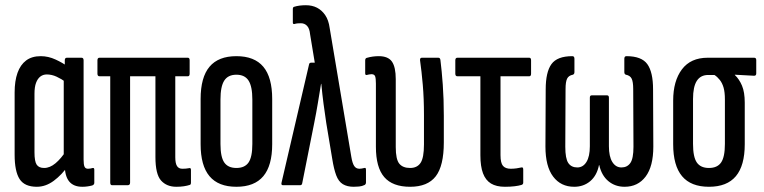

<svg xmlns="http://www.w3.org/2000/svg" viewBox="-20 -709 2925 735"><path d="M121 6Q74 6 55 -23.5Q36 -53 36 -117V-355Q36 -399 47 -430Q58 -461 80 -477.5Q102 -494 136 -494Q165 -494 193 -481Q221 -468 238 -455L233 -394Q215 -407 196.5 -415.5Q178 -424 159 -424Q145 -424 134.5 -416Q124 -408 118 -392Q112 -376 112 -350V-126Q112 -91 120.5 -78.5Q129 -66 149 -66Q171 -66 192.5 -84Q214 -102 234 -133L242 -76Q217 -40 186 -17Q155 6 121 6ZM295 6Q228 6 228 -76V-96L224 -100V-415L228 -440V-478Q228 -488 236 -488H292Q300 -488 300 -478V-98Q300 -79 303.5 -71Q307 -63 317 -63Q322 -63 327 -64Q332 -65 335 -66Q341 -67 341 -59V-9Q341 -2 333 1Q314 6 295 6Z M655 6Q618 6 596.5 -18Q575 -42 575 -108V-417H478V-10Q478 0 469 0H409Q402 0 402 -10V-417H361Q353 -417 353 -427V-478Q353 -488 361 -488H699Q706 -488 706 -478V-427Q706 -417 699 -417H651V-107Q651 -84 657.5 -73.5Q664 -63 678 -63Q685 -63 691 -63.5Q697 -64 702 -65Q711 -68 711 -59V-10Q711 -2 706 -1Q697 2 684 4Q671 6 655 6Z M885 6Q816 6 782 -34.5Q748 -75 748 -157V-330Q748 -413 782 -453.5Q816 -494 885 -494Q954 -494 988 -453.5Q1022 -413 1022 -330V-157Q1022 -75 988 -34.5Q954 6 885 6ZM885 -66Q917 -66 931.5 -87Q946 -108 946 -158V-328Q946 -378 931.5 -400.5Q917 -423 885 -423Q853 -423 838.5 -400.5Q824 -378 824 -328V-158Q824 -108 838.5 -87Q853 -66 885 -66Z M1334 6Q1309 6 1292.5 -4Q1276 -14 1267 -38Q1258 -62 1252 -100L1229 -238Q1223 -278 1218.5 -312Q1214 -346 1210 -388H1209Q1202 -346 1196.5 -312.5Q1191 -279 1183 -239L1137 -8Q1136 0 1129 0H1063Q1055 0 1058 -11L1163 -462Q1164 -469 1171 -469H1185L1167 -578Q1165 -600 1155.5 -610Q1146 -620 1132 -620Q1125 -620 1119 -619.5Q1113 -619 1107 -617Q1101 -616 1101 -623V-674Q1101 -682 1106 -683Q1125 -689 1151 -689Q1175 -689 1193.5 -679.5Q1212 -670 1225 -651Q1238 -632 1242 -602L1325 -108Q1329 -84 1336 -73.5Q1343 -63 1356 -63Q1363 -63 1375 -66Q1381 -68 1381 -59V-11Q1381 -4 1376 -1Q1366 4 1354.5 5Q1343 6 1334 6Z M1550 6Q1483 6 1451 -31Q1419 -68 1419 -147V-389Q1419 -409 1416 -417Q1413 -425 1402 -425Q1398 -425 1393 -424Q1388 -423 1384 -422Q1378 -421 1378 -428V-478Q1378 -487 1386 -488Q1396 -491 1407.5 -492.5Q1419 -494 1430 -494Q1466 -494 1480.5 -473Q1495 -452 1495 -406V-146Q1495 -99 1508.5 -82.5Q1522 -66 1550 -66Q1577 -66 1590 -85.5Q1603 -105 1603 -156V-268Q1603 -332 1598.5 -384Q1594 -436 1588 -478Q1587 -488 1595 -488H1658Q1665 -488 1666 -479Q1671 -440 1675 -385Q1679 -330 1679 -266V-164Q1679 -74 1648 -34Q1617 6 1550 6Z M1913 6Q1880 6 1859.5 -6.5Q1839 -19 1829 -45.5Q1819 -72 1819 -115V-417H1731Q1723 -417 1723 -427V-478Q1723 -488 1731 -488H2006Q2013 -488 2013 -478V-427Q2013 -417 2006 -417H1896V-115Q1896 -85 1905.5 -74Q1915 -63 1935 -63Q1946 -63 1957 -64.5Q1968 -66 1976 -68Q1983 -70 1983 -60V-10Q1983 -3 1976 -1Q1966 2 1950 4Q1934 6 1913 6Z M2178 6Q2127 6 2097.5 -33Q2068 -72 2068 -148L2069 -367Q2069 -433 2091 -463.5Q2113 -494 2171 -494Q2179 -494 2179 -484V-433Q2179 -425 2173 -423Q2157 -420 2151 -408Q2145 -396 2145 -368L2144 -147Q2144 -102 2155.5 -85Q2167 -68 2190 -68Q2212 -68 2225 -89Q2238 -110 2238 -149V-335Q2238 -344 2245 -344H2304Q2311 -344 2311 -335V-149Q2311 -110 2324 -89Q2337 -68 2359 -68Q2381 -68 2393 -85Q2405 -102 2405 -147L2404 -368Q2404 -396 2398 -408Q2392 -420 2376 -423Q2370 -425 2370 -433V-484Q2370 -494 2378 -494Q2436 -494 2458 -463.5Q2480 -433 2480 -367L2481 -148Q2481 -72 2451.5 -33Q2422 6 2371 6Q2335 6 2309 -15.5Q2283 -37 2274 -77H2273Q2265 -37 2239.5 -15.5Q2214 6 2178 6Z M2694 6Q2625 6 2591 -34.5Q2557 -75 2557 -157V-324Q2557 -399 2590.5 -443.5Q2624 -488 2689 -488H2867Q2875 -488 2875 -479V-428Q2875 -419 2867 -419L2793 -423V-422Q2810 -406 2820.5 -381Q2831 -356 2831 -316V-157Q2831 -75 2797 -34.5Q2763 6 2694 6ZM2694 -66Q2726 -66 2740.5 -87Q2755 -108 2755 -158V-328Q2755 -356 2750 -373.5Q2745 -391 2735.5 -403Q2726 -415 2715 -422H2691Q2662 -422 2647.5 -399.5Q2633 -377 2633 -330V-158Q2633 -108 2647.5 -87Q2662 -66 2694 -66Z"/></svg>

Font: Sofia Sans Extra Condensed Medium
Style: Regular
Weight: 500
Version: Version 4.100